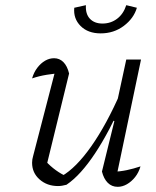

<svg xmlns="http://www.w3.org/2000/svg" viewBox="-20 -716 604 742"><path d="M247 -432 159 -72 155 -95Q174 -74 195.5 -58.5Q217 -43 236 -35H218Q274 -67 333 -151Q392 -235 446 -359L458 -332Q430 -269 402.5 -217Q375 -165 347.5 -123.5Q320 -82 292.5 -51.5Q265 -21 237 -2Q219 3 204 3Q162 3 133 -22.5Q104 -48 104 -87Q104 -100 108 -113L198 -460L223 -434Q191 -432 160.5 -427Q130 -422 104 -413Q111 -437 124.5 -454.5Q138 -472 154.5 -481.5Q171 -491 189 -491Q210 -491 225 -476Q240 -461 247 -432ZM374 -53 422 -248 417 -250 468 -486H525L428 -24L415 -52Q444 -53 470 -58.5Q496 -64 523 -73Q516 -49 502 -31.5Q488 -14 470.5 -4Q453 6 435 6Q412 6 396.5 -9.5Q381 -25 374 -53ZM369 -587Q320 -587 291.5 -615.5Q263 -644 267 -686L312 -696Q310 -662 327.5 -643.5Q345 -625 376 -625Q408 -625 432.5 -643.5Q457 -662 468 -696L509 -686Q497 -645 458.5 -616Q420 -587 369 -587Z"/></svg>

Font: Piazzolla 8pt ExtraLight
Style: Italic
Weight: 250
Italic angle: -11.3°
Designer: Juan Pablo del Peral
Foundry: Huerta Tipografica
Version: Version 2.001